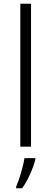

<svg xmlns="http://www.w3.org/2000/svg" viewBox="-20 -873 273 1021"><path d="M145 -93V-853H88V-93ZM168 -25V-32H110C104 11 81 87 66 119V128H98C130 83 157 19 168 -25Z"/></svg>

Font: Noto Sans Telugu UI Light
Style: Regular
Weight: 300
Designer: Jelle Bosma - Monotype Design Team
Foundry: Monotype Imaging Inc.
Version: Version 2.005